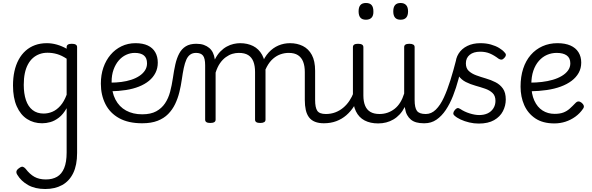

<svg xmlns="http://www.w3.org/2000/svg" viewBox="-20 -808 3963 1285"><path d="M283 457Q215 457 168 430.5Q121 404 96 362Q88 350 90 339Q92 328 108 317Q123 306 132 308Q141 310 151 321Q179 358 210.5 375.5Q242 393 287 393Q331 393 362 375Q393 357 409.5 317Q426 277 426 213V-84Q403 -43 374.5 -21Q346 1 317.5 9Q289 17 262 17Q205 17 161 -11.5Q117 -40 92 -96.5Q67 -153 67 -236Q67 -287 76.5 -330.5Q86 -374 105 -409Q124 -444 151.5 -468.5Q179 -493 214.5 -506Q250 -519 294 -519Q327 -519 360.5 -509.5Q394 -500 426 -482V-493Q426 -504 434.5 -509.5Q443 -515 460 -515Q478 -515 487 -509.5Q496 -504 496 -493V216Q496 297 470 350.5Q444 404 396 430.5Q348 457 283 457ZM272 -48Q302 -48 330.5 -60Q359 -72 384 -100Q409 -128 426 -174V-415Q393 -437 362 -446Q331 -455 298 -455Q269 -455 244.5 -446Q220 -437 200.5 -420Q181 -403 167 -377Q153 -351 146 -317Q139 -283 139 -240Q139 -182 153.5 -138.5Q168 -95 198 -71.5Q228 -48 272 -48Z M931 17Q839 17 777.5 -17Q716 -51 685.5 -111.5Q655 -172 655 -248Q655 -307 672 -356Q689 -405 720 -441.5Q751 -478 793.5 -498.5Q836 -519 887 -519Q936 -519 969 -503.5Q1002 -488 1019 -458.5Q1036 -429 1036 -389Q1036 -351 1020.5 -320.5Q1005 -290 977 -267Q949 -244 910 -228.5Q871 -213 823 -205.5Q775 -198 721 -197V-255Q757 -255 792 -259.5Q827 -264 858 -274Q889 -284 913 -300Q937 -316 950.5 -337Q964 -358 964 -384Q964 -420 943 -437Q922 -454 882 -454Q852 -454 824 -441Q796 -428 774.5 -403Q753 -378 740 -342Q727 -306 727 -261Q727 -191 752.5 -142Q778 -93 824 -68Q870 -43 931 -43Q944 -43 950.5 -34Q957 -25 957 -13Q957 -1 950.5 8Q944 17 931 17Z M932 17Q916 17 908.5 8Q901 -1 901 -13Q901 -25 908.5 -34Q916 -43 932 -43Q989 -43 1025.5 -63Q1062 -83 1084.5 -116.5Q1107 -150 1118.5 -193.5Q1130 -237 1137 -285Q1144 -335 1153.5 -377Q1163 -419 1179.5 -450Q1196 -481 1223.5 -498Q1251 -515 1294 -515Q1303 -515 1307.5 -505.5Q1312 -496 1311.5 -484Q1311 -472 1306 -463Q1301 -454 1292 -454Q1269 -454 1253 -442.5Q1237 -431 1227 -408.5Q1217 -386 1210 -353Q1203 -320 1197 -277Q1191 -234 1180.5 -191.5Q1170 -149 1152 -111.5Q1134 -74 1105.5 -45Q1077 -16 1034.5 0.5Q992 17 932 17Z M1387 15Q1370 15 1361.5 9.5Q1353 4 1353 -7V-371Q1353 -418 1338.5 -436Q1324 -454 1292 -454Q1278 -454 1271 -463Q1264 -472 1264 -484Q1264 -496 1271.5 -505.5Q1279 -515 1294 -515Q1323 -515 1344 -507.5Q1365 -500 1380.5 -487Q1396 -474 1405 -455Q1414 -436 1417 -414L1418 -410Q1434 -442 1454.5 -463Q1475 -484 1498 -496.5Q1521 -509 1544 -514Q1567 -519 1587 -519Q1636 -519 1674 -500Q1712 -481 1734.5 -440.5Q1757 -400 1757 -334V-7Q1757 4 1748 9.5Q1739 15 1722 15Q1704 15 1695.5 9.5Q1687 4 1687 -7V-326Q1687 -367 1676 -395.5Q1665 -424 1641.5 -439Q1618 -454 1578 -454Q1556 -454 1534.5 -447.5Q1513 -441 1491.5 -425.5Q1470 -410 1452.5 -385Q1435 -360 1423 -322V-7Q1423 4 1414 9.5Q1405 15 1387 15ZM2148 17Q2113 17 2088 7Q2063 -3 2048 -23Q2033 -43 2026.5 -72Q2020 -101 2020 -139V-326Q2020 -366 2009 -394.5Q1998 -423 1974.5 -438.5Q1951 -454 1912 -454Q1885 -454 1858.5 -445Q1832 -436 1808 -415.5Q1784 -395 1765.5 -360.5Q1747 -326 1736 -276H1710Q1714 -335 1732 -380.5Q1750 -426 1778.5 -457Q1807 -488 1843.5 -503.5Q1880 -519 1921 -519Q1969 -519 2007 -500Q2045 -481 2067 -440.5Q2089 -400 2089 -334V-139Q2089 -88 2103.5 -66.5Q2118 -45 2161 -45Q2172 -45 2177.5 -35.5Q2183 -26 2182 -14Q2181 -2 2173 7.5Q2165 17 2148 17Z M2147 17Q2135 17 2129 7.5Q2123 -2 2124 -14Q2125 -26 2134 -35.5Q2143 -45 2160 -45Q2195 -45 2224 -56Q2253 -67 2277 -87Q2301 -107 2318.5 -133.5Q2336 -160 2347 -189Q2352 -202 2362 -201Q2372 -200 2379.5 -191Q2387 -182 2384 -172Q2371 -131 2349 -96.5Q2327 -62 2297.5 -36.5Q2268 -11 2230.5 3Q2193 17 2147 17Z M2511 18Q2458 18 2420 -2Q2382 -22 2362 -63Q2342 -104 2342 -166V-492Q2342 -504 2350.5 -509.5Q2359 -515 2376 -515Q2394 -515 2403 -509.5Q2412 -504 2412 -492V-169Q2412 -129 2423.5 -101Q2435 -73 2459 -59Q2483 -45 2520 -45Q2549 -45 2574.5 -54Q2600 -63 2621.5 -80Q2643 -97 2659 -123Q2675 -149 2685 -182V-493Q2685 -504 2693.5 -509.5Q2702 -515 2720 -515Q2737 -515 2746 -509.5Q2755 -504 2755 -493V-139Q2755 -87 2770.5 -66Q2786 -45 2829 -45Q2840 -45 2846 -35.5Q2852 -26 2851 -14Q2850 -2 2841.5 7.5Q2833 17 2816 17Q2788 17 2766.5 11Q2745 5 2730 -7.5Q2715 -20 2705 -38Q2695 -56 2691 -81L2689 -92Q2674 -63 2655 -42.5Q2636 -22 2613 -8.5Q2590 5 2564.5 11.5Q2539 18 2511 18Z M2821 17Q2809 17 2804 7.5Q2799 -2 2800.5 -14Q2802 -26 2810 -35.5Q2818 -45 2830 -45Q2867 -45 2897 -74.5Q2927 -104 2950.5 -155Q2974 -206 2994.5 -271.5Q3015 -337 3033 -408Q3037 -423 3048.5 -425Q3060 -427 3070 -420Q3080 -413 3077 -400Q3065 -340 3049 -280Q3033 -220 3012 -166.5Q2991 -113 2963.5 -72Q2936 -31 2901 -7Q2866 17 2821 17Z M2429 -676Q2404 -676 2392 -690Q2380 -704 2380 -732Q2380 -760 2392 -774Q2404 -788 2429 -788Q2455 -788 2467 -774Q2479 -760 2479 -732Q2480 -704 2467 -690Q2454 -676 2429 -676ZM2661 -676Q2636 -676 2624 -690Q2612 -704 2612 -732Q2612 -760 2624 -774Q2636 -788 2661 -788Q2685 -788 2698 -774Q2711 -760 2711 -732Q2711 -704 2698.5 -690Q2686 -676 2661 -676Z M3184 19Q3152 19 3120.5 11.5Q3089 4 3063 -8Q3037 -20 3021 -35Q3013 -42 3014 -51.5Q3015 -61 3025 -73Q3034 -83 3041.5 -84.5Q3049 -86 3060 -79Q3088 -60 3123.5 -49Q3159 -38 3187 -38Q3220 -38 3244 -49.5Q3268 -61 3282 -83Q3296 -105 3296 -133Q3296 -167 3276.5 -185.5Q3257 -204 3226.5 -214.5Q3196 -225 3162 -234.5Q3128 -244 3098 -259Q3068 -274 3048.5 -301.5Q3029 -329 3029 -377Q3029 -417 3049.5 -449.5Q3070 -482 3107.5 -500.5Q3145 -519 3195 -519Q3234 -519 3265.5 -510Q3297 -501 3320.5 -487Q3344 -473 3358 -456Q3367 -447 3365.5 -438Q3364 -429 3355 -420Q3346 -410 3337 -409Q3328 -408 3317 -415Q3287 -438 3258.5 -450Q3230 -462 3194 -462Q3149 -462 3123.5 -441Q3098 -420 3098 -384Q3098 -351 3117.5 -333Q3137 -315 3167 -304Q3197 -293 3231.5 -283Q3266 -273 3296.5 -257.5Q3327 -242 3346 -215Q3365 -188 3365 -142Q3365 -101 3346 -64Q3327 -27 3287 -4Q3247 19 3184 19Z M3690 18Q3613 18 3563 -15.5Q3513 -49 3488.5 -104.5Q3464 -160 3464 -228Q3464 -295 3481.5 -348.5Q3499 -402 3532 -440Q3565 -478 3610.5 -498.5Q3656 -519 3711 -519Q3762 -519 3797.5 -503.5Q3833 -488 3851.5 -458.5Q3870 -429 3870 -389Q3870 -351 3853 -320.5Q3836 -290 3805.5 -267Q3775 -244 3733 -228.5Q3691 -213 3639.5 -205.5Q3588 -198 3530 -197V-255Q3568 -255 3606.5 -259.5Q3645 -264 3679.5 -274Q3714 -284 3740.5 -300Q3767 -316 3782 -337Q3797 -358 3797 -384Q3797 -420 3773 -437Q3749 -454 3706 -454Q3672 -454 3641.5 -441Q3611 -428 3587 -401Q3563 -374 3549.5 -334.5Q3536 -295 3536 -242Q3536 -179 3556 -135Q3576 -91 3611 -68.5Q3646 -46 3692 -46Q3727 -46 3750.5 -55Q3774 -64 3792.5 -80.5Q3811 -97 3830 -117Q3841 -129 3851.5 -129Q3862 -129 3873 -120Q3884 -111 3887 -101Q3890 -91 3882 -80Q3861 -49 3830.5 -27Q3800 -5 3764.5 6.5Q3729 18 3690 18Z"/></svg>

Font: Playwrite US Modern Light
Style: Regular
Weight: 300
Designer: Veronika Burian, José Scaglione
Foundry: TypeTogether
Version: Version 1.003